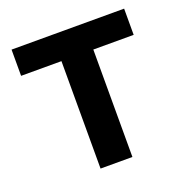

<svg xmlns="http://www.w3.org/2000/svg" viewBox="-100 -611 674 702"><g transform="rotate(-20 236.5 -260.0)"><path d="M175 0H299V-418H456V-520H18V-418H175Z"/></g></svg>

Font: Fixel Display SemiBold
Style: Regular
Weight: 600
Designer: AlfaBravo + MacPaw
Foundry: Kyrylo Tkachov, Marchela Mozhyna, Serhii Makarenko, Maria Weinstein, Zakhar Kryvoshyya
Version: Version 1.211